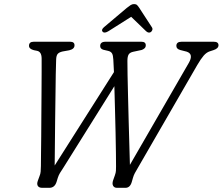

<svg xmlns="http://www.w3.org/2000/svg" viewBox="-20 -900 1067 920"><path d="M825 -680Q825 -700 850 -700H1004.5Q1027 -700 1027 -683Q1026.5 -667.5 1003.5 -660L985 -654Q969.5 -649 956 -633.5Q942.5 -618 925 -588L639 -93Q631.5 -80.5 626 -70.2Q620.5 -60 617 -47.5L611.5 -28.5Q603.5 0 581 0H540.5Q527.5 0 522 -9.8Q516.5 -19.5 522 -36L530.5 -60Q535 -72.5 535.5 -81.8Q536 -91 536 -103Q536 -124 535.5 -166.8Q535 -209.5 533.8 -264.2Q532.5 -319 531 -377Q529.5 -435 528 -487L284 -97Q273.5 -81 267.2 -70.8Q261 -60.5 257 -48L251.5 -30Q242.5 0 216.5 0H182.5Q167 0 161.2 -9.2Q155.5 -18.5 161.5 -34.5L169 -55Q174 -67 174.8 -77.5Q175.5 -88 176 -105Q176 -120 176.5 -157.2Q177 -194.5 177.5 -245.5Q178 -296.5 178.2 -352.5Q178.5 -408.5 179 -461.5Q179.5 -514.5 179.5 -556.2Q179.5 -598 179.5 -619Q179.5 -652 157.5 -656.5L142.5 -659.5Q119 -665.5 119 -680.5Q119 -700 141.5 -700H316Q337.5 -700 337 -682.5Q337 -665 311.5 -659L280.5 -653.5Q264 -650 256.8 -642Q249.5 -634 249 -613.5Q248 -590.5 247.2 -544.5Q246.5 -498.5 245.8 -440.2Q245 -382 244.2 -320.2Q243.5 -258.5 243 -202.8Q242.5 -147 242 -107L526 -554.5Q524.5 -593.5 523 -614.5Q522 -635 516.8 -644Q511.5 -653 499 -656L475.5 -661.5Q460 -666 460 -679.5Q460 -700 485.5 -700H657.5Q678.5 -700 678.5 -683Q678.5 -674 672.5 -668.5Q666.5 -663 658.5 -660.5L618.5 -652Q602 -648.5 596.2 -638.5Q590.5 -628.5 590.5 -608.5Q590.5 -586.5 591.2 -542Q592 -497.5 593.5 -440.2Q595 -383 596.5 -322Q598 -261 599.8 -205.5Q601.5 -150 602.5 -110L884 -597.5Q909.5 -641 874.5 -652.5L845 -660Q825 -665 825 -680ZM703 -746.5Q692 -739.5 680 -750.5L608.5 -819.5L499.5 -750.5Q480.5 -739 472 -747.5Q463.5 -757 478.5 -770L587.5 -862Q598 -870.5 605.8 -875.5Q613.5 -880.5 622.5 -880.5Q632 -880.5 637 -875.5Q642 -870.5 647.5 -862L708 -769Q712 -762.5 709.8 -756.2Q707.5 -750 703 -746.5Z"/></svg>

Font: Fraunces 72pt S100 Light
Style: Italic
Weight: 300
Italic angle: -16°
Version: Version 1.000; ttfautohint (v1.8.3)